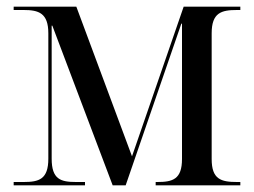

<svg xmlns="http://www.w3.org/2000/svg" viewBox="-20 -556 763 576"><path d="M21 0H235V-10H208C162 -10 135 -18 135 -80V-479H137L318 0H357L524 -485H526V-79C526 -18 498 -10 452 -10H447V0H701V-10H691C643 -10 615 -18 615 -79V-456C615 -518 644 -526 691 -526H701V-536H531L376 -87L209 -536H21V-526H51C96 -526 125 -517 125 -456V-80C125 -18 97 -10 51 -10H21Z"/></svg>

Font: Noto Serif Display SemiCondensed
Style: Regular
Weight: 400
Width: 4
Designer: Monotype Design Team
Foundry: Monotype Imaging Inc.
Version: Version 2.009